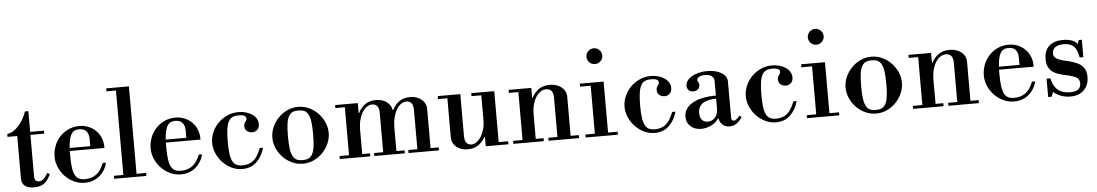

<svg xmlns="http://www.w3.org/2000/svg" viewBox="-38 -1168 9114 1595"><g transform="rotate(-5 4519.0 -370.5)"><path d="M196 13Q93 13 93 -71V-424H12V-449Q38 -451 62 -466Q86 -481 107 -504Q128 -527 145.5 -557.5Q163 -588 175 -622H203V-449H318V-424H203V-78Q203 -33 240 -33Q261 -33 278 -47.5Q295 -62 315 -96L335 -85Q309 -30 278 -8.5Q247 13 196 13Z M517 -262V-225Q517 -164 522.5 -124Q528 -84 540.5 -60.5Q553 -37 573 -27.5Q593 -18 623 -18Q676 -18 715 -45Q754 -72 781 -139H809Q789 -68 739 -28Q689 12 620 12Q572 12 529.5 -8Q487 -28 455.5 -61Q424 -94 405.5 -136.5Q387 -179 387 -225Q387 -271 403 -313.5Q419 -356 449 -389Q479 -422 521 -442Q563 -462 615 -462Q655 -462 690 -447.5Q725 -433 751 -407.5Q777 -382 791.5 -346.5Q806 -311 806 -268V-262ZM690 -344Q690 -435 610 -435Q588 -435 572 -427.5Q556 -420 545 -402.5Q534 -385 527.5 -356.5Q521 -328 518 -287H690Z M864 -754H1053V-25H1133V0H864V-25H943V-729H864Z M1318 -262V-225Q1318 -164 1323.5 -124Q1329 -84 1341.5 -60.5Q1354 -37 1374 -27.5Q1394 -18 1424 -18Q1477 -18 1516 -45Q1555 -72 1582 -139H1610Q1590 -68 1540 -28Q1490 12 1421 12Q1373 12 1330.5 -8Q1288 -28 1256.5 -61Q1225 -94 1206.5 -136.5Q1188 -179 1188 -225Q1188 -271 1204 -313.5Q1220 -356 1250 -389Q1280 -422 1322 -442Q1364 -462 1416 -462Q1456 -462 1491 -447.5Q1526 -433 1552 -407.5Q1578 -382 1592.5 -346.5Q1607 -311 1607 -268V-262ZM1491 -344Q1491 -435 1411 -435Q1389 -435 1373 -427.5Q1357 -420 1346 -402.5Q1335 -385 1328.5 -356.5Q1322 -328 1319 -287H1491Z M1940 -435Q1911 -435 1890 -426Q1869 -417 1856 -393.5Q1843 -370 1837 -329Q1831 -288 1831 -224Q1831 -163 1836.5 -123.5Q1842 -84 1854.5 -60.5Q1867 -37 1887 -27.5Q1907 -18 1936 -18Q1991 -18 2027.5 -47.5Q2064 -77 2091 -149H2119Q2099 -77 2052 -32.5Q2005 12 1933 12Q1885 12 1843 -8.5Q1801 -29 1769.5 -62.5Q1738 -96 1719.5 -138.5Q1701 -181 1701 -226Q1701 -270 1719 -312.5Q1737 -355 1769 -388Q1801 -421 1845 -441.5Q1889 -462 1941 -462Q1974 -462 2003 -453.5Q2032 -445 2054 -430Q2076 -415 2088.5 -394Q2101 -373 2101 -348Q2101 -319 2084 -302Q2067 -285 2041 -285Q2017 -285 1998 -299Q1979 -313 1979 -341Q1979 -354 1982.5 -362Q1986 -370 1990.5 -376Q1995 -382 1999 -388Q2003 -394 2003 -403Q2003 -435 1940 -435Z M2203 -225Q2203 -270 2221.5 -312.5Q2240 -355 2272 -388.5Q2304 -422 2346.5 -442Q2389 -462 2438 -462Q2487 -462 2529.5 -442Q2572 -422 2604 -388.5Q2636 -355 2654.5 -312.5Q2673 -270 2673 -225Q2673 -180 2654.5 -137.5Q2636 -95 2604 -61.5Q2572 -28 2529.5 -8Q2487 12 2438 12Q2389 12 2346.5 -8Q2304 -28 2272 -61.5Q2240 -95 2221.5 -137.5Q2203 -180 2203 -225ZM2333 -225Q2333 -162 2338.5 -122Q2344 -82 2357 -58.5Q2370 -35 2389.5 -26.5Q2409 -18 2438 -18Q2466 -18 2486 -26.5Q2506 -35 2519 -58.5Q2532 -82 2537.5 -122Q2543 -162 2543 -225Q2543 -288 2537.5 -328Q2532 -368 2519 -391.5Q2506 -415 2486 -423.5Q2466 -432 2438 -432Q2409 -432 2389.5 -423.5Q2370 -415 2357 -391.5Q2344 -368 2338.5 -328Q2333 -288 2333 -225Z M2746 -450H2935V-367H2939Q2959 -409 2995 -435.5Q3031 -462 3088 -462Q3142 -462 3177.5 -435Q3213 -408 3219 -367H3224Q3244 -409 3280 -435.5Q3316 -462 3373 -462Q3402 -462 3426 -453.5Q3450 -445 3467.5 -430.5Q3485 -416 3495 -396Q3505 -376 3505 -353V-25H3573V0H3319V-25H3395V-353Q3395 -391 3380 -409.5Q3365 -428 3338 -428Q3314 -428 3292.5 -412.5Q3271 -397 3255 -369Q3239 -341 3229.5 -303.5Q3220 -266 3220 -222V-25H3288V0H3034V-25H3110V-353Q3110 -391 3095 -409.5Q3080 -428 3053 -428Q3029 -428 3007.5 -413Q2986 -398 2970 -371.5Q2954 -345 2944.5 -308.5Q2935 -272 2935 -230V-25H3000V0H2746V-25H2825V-425H2746Z M4073 -25H4152V0H3963V-78H3959Q3937 -39 3902 -13.5Q3867 12 3811 12Q3753 12 3716.5 -19.5Q3680 -51 3680 -97V-425H3602V-450H3790V-100Q3790 -62 3805 -43.5Q3820 -25 3846 -25Q3868 -25 3889 -40Q3910 -55 3926.5 -81Q3943 -107 3953 -142.5Q3963 -178 3963 -219V-425H3881V-450H4073Z M4193 -450H4382V-367H4386Q4407 -409 4443.5 -435.5Q4480 -462 4538 -462Q4568 -462 4592.5 -453.5Q4617 -445 4635 -430.5Q4653 -416 4663 -396Q4673 -376 4673 -353V-25H4741V0H4487V-25H4563V-353Q4563 -391 4547.5 -409.5Q4532 -428 4503 -428Q4478 -428 4456 -413Q4434 -398 4417.5 -371.5Q4401 -345 4391.5 -308.5Q4382 -272 4382 -230V-25H4447V0H4193V-25H4272V-425H4193Z M4786 -450H4985V-25H5065V0H4796V-25H4875V-425H4786ZM4861 -667Q4861 -694 4880.5 -713.5Q4900 -733 4927 -733Q4954 -733 4973.5 -713.5Q4993 -694 4993 -667Q4993 -640 4973.5 -620.5Q4954 -601 4927 -601Q4900 -601 4880.5 -620.5Q4861 -640 4861 -667Z M5379 -435Q5350 -435 5329 -426Q5308 -417 5295 -393.5Q5282 -370 5276 -329Q5270 -288 5270 -224Q5270 -163 5275.5 -123.5Q5281 -84 5293.5 -60.5Q5306 -37 5326 -27.5Q5346 -18 5375 -18Q5430 -18 5466.5 -47.5Q5503 -77 5530 -149H5558Q5538 -77 5491 -32.5Q5444 12 5372 12Q5324 12 5282 -8.5Q5240 -29 5208.5 -62.5Q5177 -96 5158.5 -138.5Q5140 -181 5140 -226Q5140 -270 5158 -312.5Q5176 -355 5208 -388Q5240 -421 5284 -441.5Q5328 -462 5380 -462Q5413 -462 5442 -453.5Q5471 -445 5493 -430Q5515 -415 5527.5 -394Q5540 -373 5540 -348Q5540 -319 5523 -302Q5506 -285 5480 -285Q5456 -285 5437 -299Q5418 -313 5418 -341Q5418 -354 5421.5 -362Q5425 -370 5429.5 -376Q5434 -382 5438 -388Q5442 -394 5442 -403Q5442 -435 5379 -435Z M5759 12Q5705 12 5671 -18.5Q5637 -49 5637 -100Q5637 -136 5655.5 -164Q5674 -192 5708.5 -212Q5743 -232 5792.5 -242.5Q5842 -253 5904 -253V-375Q5904 -401 5884 -416Q5864 -431 5829 -431Q5799 -431 5780 -421Q5761 -411 5761 -395Q5761 -384 5768 -376.5Q5775 -369 5775 -352Q5775 -331 5759.5 -317.5Q5744 -304 5720 -304Q5696 -304 5682 -318Q5668 -332 5668 -355Q5668 -377 5682 -397Q5696 -417 5720.5 -431Q5745 -445 5778 -453.5Q5811 -462 5849 -462Q5922 -462 5968 -433.5Q6014 -405 6014 -359V-55Q6014 -45 6020.5 -38.5Q6027 -32 6036 -32Q6052 -32 6087 -71L6101 -55Q6077 -20 6052 -4Q6027 12 5996 12Q5961 12 5938.5 -7.5Q5916 -27 5908 -62H5904Q5895 -46 5879.5 -32.5Q5864 -19 5844.5 -9Q5825 1 5803 6.5Q5781 12 5759 12ZM5819 -43Q5857 -43 5880.5 -71Q5904 -99 5904 -146V-227Q5753 -227 5753 -119Q5753 -83 5770 -63Q5787 -43 5819 -43Z M6390 -435Q6361 -435 6340 -426Q6319 -417 6306 -393.5Q6293 -370 6287 -329Q6281 -288 6281 -224Q6281 -163 6286.5 -123.5Q6292 -84 6304.5 -60.5Q6317 -37 6337 -27.5Q6357 -18 6386 -18Q6441 -18 6477.5 -47.5Q6514 -77 6541 -149H6569Q6549 -77 6502 -32.5Q6455 12 6383 12Q6335 12 6293 -8.5Q6251 -29 6219.5 -62.5Q6188 -96 6169.5 -138.5Q6151 -181 6151 -226Q6151 -270 6169 -312.5Q6187 -355 6219 -388Q6251 -421 6295 -441.5Q6339 -462 6391 -462Q6424 -462 6453 -453.5Q6482 -445 6504 -430Q6526 -415 6538.5 -394Q6551 -373 6551 -348Q6551 -319 6534 -302Q6517 -285 6491 -285Q6467 -285 6448 -299Q6429 -313 6429 -341Q6429 -354 6432.5 -362Q6436 -370 6440.5 -376Q6445 -382 6449 -388Q6453 -394 6453 -403Q6453 -435 6390 -435Z M6632 -450H6831V-25H6911V0H6642V-25H6721V-425H6632ZM6707 -667Q6707 -694 6726.5 -713.5Q6746 -733 6773 -733Q6800 -733 6819.5 -713.5Q6839 -694 6839 -667Q6839 -640 6819.5 -620.5Q6800 -601 6773 -601Q6746 -601 6726.5 -620.5Q6707 -640 6707 -667Z M6983 -225Q6983 -270 7001.5 -312.5Q7020 -355 7052 -388.5Q7084 -422 7126.5 -442Q7169 -462 7218 -462Q7267 -462 7309.5 -442Q7352 -422 7384 -388.5Q7416 -355 7434.5 -312.5Q7453 -270 7453 -225Q7453 -180 7434.5 -137.5Q7416 -95 7384 -61.5Q7352 -28 7309.5 -8Q7267 12 7218 12Q7169 12 7126.5 -8Q7084 -28 7052 -61.5Q7020 -95 7001.5 -137.5Q6983 -180 6983 -225ZM7113 -225Q7113 -162 7118.5 -122Q7124 -82 7137 -58.5Q7150 -35 7169.5 -26.5Q7189 -18 7218 -18Q7246 -18 7266 -26.5Q7286 -35 7299 -58.5Q7312 -82 7317.5 -122Q7323 -162 7323 -225Q7323 -288 7317.5 -328Q7312 -368 7299 -391.5Q7286 -415 7266 -423.5Q7246 -432 7218 -432Q7189 -432 7169.5 -423.5Q7150 -415 7137 -391.5Q7124 -368 7118.5 -328Q7113 -288 7113 -225Z M7527 -450H7716V-367H7720Q7741 -409 7777.5 -435.5Q7814 -462 7872 -462Q7902 -462 7926.5 -453.5Q7951 -445 7969 -430.5Q7987 -416 7997 -396Q8007 -376 8007 -353V-25H8075V0H7821V-25H7897V-353Q7897 -391 7881.5 -409.5Q7866 -428 7837 -428Q7812 -428 7790 -413Q7768 -398 7751.5 -371.5Q7735 -345 7725.5 -308.5Q7716 -272 7716 -230V-25H7781V0H7527V-25H7606V-425H7527Z M8266 -262V-225Q8266 -164 8271.5 -124Q8277 -84 8289.5 -60.5Q8302 -37 8322 -27.5Q8342 -18 8372 -18Q8425 -18 8464 -45Q8503 -72 8530 -139H8558Q8538 -68 8488 -28Q8438 12 8369 12Q8321 12 8278.5 -8Q8236 -28 8204.5 -61Q8173 -94 8154.5 -136.5Q8136 -179 8136 -225Q8136 -271 8152 -313.5Q8168 -356 8198 -389Q8228 -422 8270 -442Q8312 -462 8364 -462Q8404 -462 8439 -447.5Q8474 -433 8500 -407.5Q8526 -382 8540.5 -346.5Q8555 -311 8555 -268V-262ZM8439 -344Q8439 -435 8359 -435Q8337 -435 8321 -427.5Q8305 -420 8294 -402.5Q8283 -385 8276.5 -356.5Q8270 -328 8267 -287H8439Z M8839 12Q8797 12 8759 -2Q8721 -16 8697 -39L8682 0H8653V-153H8685L8690 -134Q8704 -80 8740 -52Q8776 -24 8838 -24Q8888 -24 8908 -41.5Q8928 -59 8928 -92Q8928 -125 8901.5 -140.5Q8875 -156 8818 -168Q8782 -175 8752.5 -185Q8723 -195 8702.5 -211.5Q8682 -228 8670.5 -253Q8659 -278 8659 -316Q8659 -387 8700 -424.5Q8741 -462 8817 -462Q8860 -462 8891.5 -450Q8923 -438 8936 -417L8947 -450H8973V-305H8942L8939 -320Q8928 -376 8900.5 -401Q8873 -426 8819 -426Q8771 -426 8747.5 -407.5Q8724 -389 8724 -356Q8724 -344 8729 -334Q8734 -324 8746.5 -315.5Q8759 -307 8780.5 -299.5Q8802 -292 8835 -285Q8873 -276 8902.5 -265Q8932 -254 8952 -237Q8972 -220 8982.5 -196.5Q8993 -173 8993 -139Q8993 -70 8951 -29Q8909 12 8839 12Z"/></g></svg>

Font: Libre Bodoni
Style: Regular
Weight: 400
Designer: Pablo Impallari, Rodrigo Fuenzalida
Foundry: Pablo Impallari, Rodrigo Fuenzalida
Version: Version 1.001; ttfautohint (v1.5.65-e2d9)